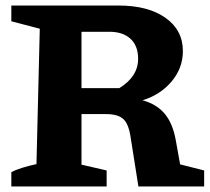

<svg xmlns="http://www.w3.org/2000/svg" viewBox="-20 -675 759 695"><path d="M632 -80 719 -58V0H481L453 -177Q446 -226 426.5 -244Q407 -262 364 -262H275V-79L366 -58V0H21V-52Q52 -68 112 -81L124 -571L21 -598V-655H409Q516 -655 579 -610.5Q642 -566 642 -490Q642 -429 601.5 -380.5Q561 -332 496 -312Q547 -298 576 -263.5Q605 -229 616 -169ZM376 -560H275V-356H412Q480 -398 480 -462Q480 -509 452.5 -534.5Q425 -560 376 -560Z"/></svg>

Font: Piazzolla SC
Style: Bold
Weight: 700
Designer: Juan Pablo del Peral
Foundry: Huerta Tipografica
Version: Version 1.330